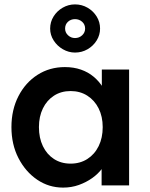

<svg xmlns="http://www.w3.org/2000/svg" viewBox="-20 -843 682 873"><path d="M32 -265Q32 -344 64 -406Q96 -468 151 -503Q206 -538 275 -538Q315 -538 348 -526.5Q381 -515 406 -494Q431 -473 447.5 -446Q464 -419 470 -388L443 -395V-527H567V0H442V-126L471 -131Q464 -104 445.5 -78.5Q427 -53 399.5 -33.5Q372 -14 338.5 -2Q305 10 267 10Q202 10 149 -26Q96 -62 64 -124Q32 -186 32 -265ZM447 -265Q447 -313 428.5 -350Q410 -387 377 -408Q344 -429 301 -429Q258 -429 225.5 -408Q193 -387 175 -350Q157 -313 157 -265Q157 -216 175 -178.5Q193 -141 225.5 -120Q258 -99 301 -99Q344 -99 377 -120Q410 -141 428.5 -178.5Q447 -216 447 -265ZM208 -713Q208 -743 223.5 -768Q239 -793 265 -808Q291 -823 321 -823Q352 -823 378 -808Q404 -793 419.5 -768Q435 -743 435 -713Q435 -684 419.5 -659Q404 -634 378 -619Q352 -604 321 -604Q292 -604 266 -619Q240 -634 224 -659Q208 -684 208 -713ZM367 -713Q367 -732 353.5 -744Q340 -756 321 -756Q302 -756 289 -744Q276 -732 276 -713Q276 -695 289.5 -682.5Q303 -670 321 -670Q340 -670 353.5 -682.5Q367 -695 367 -713Z"/></svg>

Font: Our Lexend Medium
Style: Regular
Weight: 500
Designer: Bonnie Shaver-Troup, Thomas Jockin
Foundry: Lexend
Version: Version 1.007